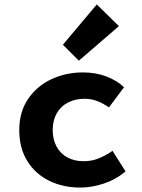

<svg xmlns="http://www.w3.org/2000/svg" viewBox="-20 -835 640 867"><path d="M343 12Q265 12 202.5 -18.5Q140 -49 103.5 -107.5Q67 -166 67 -248Q67 -330 107 -388.5Q147 -447 212.5 -477.5Q278 -508 354 -508Q413 -508 461 -489.5Q509 -471 540 -441L472 -350Q443 -370 416.5 -379.5Q390 -389 362 -389Q320 -389 287 -372Q254 -355 236 -323Q218 -291 218 -248Q218 -205 235.5 -173Q253 -141 284.5 -124Q316 -107 357 -107Q396 -107 428.5 -121Q461 -135 488 -154L547 -61Q503 -24 448.5 -6Q394 12 343 12ZM336 -561 264 -633 417 -815 517 -717Z"/></svg>

Font: Source Code Pro ExtraLight
Style: Bold
Weight: 700
Monospace: yes
Version: Version 1.018;hotconv 1.0.116;makeotfexe 2.5.65601